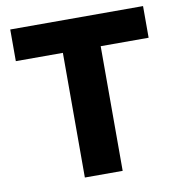

<svg xmlns="http://www.w3.org/2000/svg" viewBox="-80 -785 813 860"><g transform="rotate(-10 326.5 -355.5)"><path d="M23 -567H237V0H409V-567H627V-711H23Z"/></g></svg>

Font: Asimov Pro
Style: Ult
Weight: 900
Designer: Google
Version: Version 2.000980; 2014